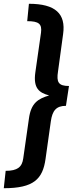

<svg xmlns="http://www.w3.org/2000/svg" viewBox="-42 -858 385 1016"><path d="M-22 138C136 138 184 90 199 -17L227 -216C235 -272 255 -298 307 -298L323 -403C267 -403 256 -423 265 -480L292 -678C307 -785 252 -838 111 -838L102 -746C164 -746 181 -731 175 -685L145 -475C133 -390 166 -367 218 -353C158 -335 122 -312 111 -230L81 -20C75 26 50 46 -12 46Z"/></svg>

Font: Fira Sans Medium
Style: Italic
Weight: 500
Italic angle: -8°
Designer: bBox Type GmbH & Carrois Corporate GbR & Edenspiekermann AG
Foundry: bBox Type GmbH & Carrois Corporate GbR & Edenspiekermann AG
Version: Version 4.301;PS 004.301;hotconv 1.0.88;makeotf.lib2.5.64775